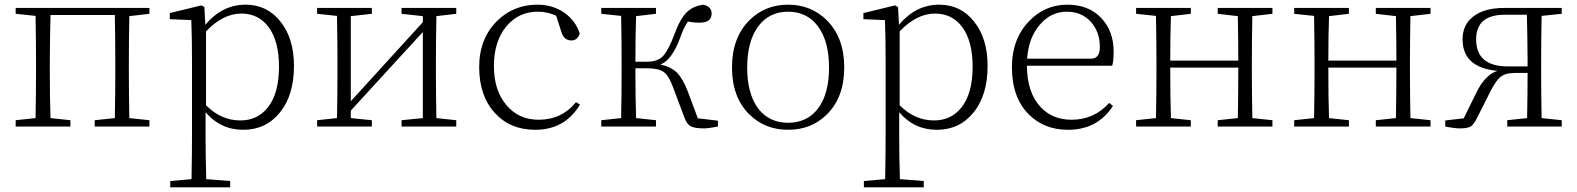

<svg xmlns="http://www.w3.org/2000/svg" viewBox="-20 -541 6744 821"><path d="M533 -472Q531 -362 531 -282V-226Q531 -146 533 -36L619 -27V0H385V-27L471 -36Q473 -146 473 -226V-282Q473 -367 471 -477H196Q195 -438 194 -380Q193 -327 193 -282V-226Q193 -119 196 -36L281 -27V0H47V-27L132 -36Q134 -146 134 -226V-282Q134 -363 132 -473L47 -482V-507H619V-482Z M861 -91Q925 -26 1008 -26Q1080 -26 1124 -80Q1173 -140 1173 -256Q1173 -366 1128 -426Q1085 -483 1012 -483Q934 -483 861 -407ZM858 -435Q930 -521 1030 -521Q1122 -521 1179 -449Q1237 -377 1237 -259Q1237 -134 1177 -60Q1117 14 1020 14Q923 14 859 -61V32Q859 136 862 225L964 233V260H708V233L799 225Q801 107 801 33V-278Q801 -380 798 -455L706 -459V-485L841 -518L854 -511Z M1846 -472Q1844 -364 1844 -282V-226Q1844 -146 1846 -36L1931 -27V0H1697V-27L1788 -36V-404L1480 -68V-36L1570 -27V0H1336V-27L1421 -36Q1423 -146 1423 -226V-282Q1423 -363 1421 -473L1336 -482V-507H1570V-482L1480 -472V-108L1788 -446V-472L1697 -482V-507H1931V-482Z M2460 -94Q2396 14 2268 14Q2161 14 2095 -59Q2029 -132 2029 -254Q2029 -375 2105 -451Q2176 -521 2278 -521Q2342 -521 2391 -488Q2440 -455 2459 -398Q2450 -368 2423 -368Q2392 -368 2381 -403L2358 -474Q2320 -491 2280 -491Q2197 -491 2145 -428Q2092 -364 2092 -258Q2092 -154 2146 -91Q2198 -29 2283 -29Q2382 -29 2443 -104Z M3050 -25V0Q3010 8 2990 8Q2949 8 2932 -2Q2916 -11 2906 -40L2858 -168Q2840 -218 2817 -234Q2795 -249 2747 -249H2697Q2697 -117 2700 -36L2785 -27V0H2551V-27L2636 -36Q2638 -146 2638 -226V-282Q2638 -363 2636 -473L2551 -482V-507H2785V-482L2700 -472Q2697 -393 2697 -277H2746Q2789 -277 2812 -298Q2836 -321 2863 -392Q2887 -459 2916 -488Q2943 -515 2987 -521Q3023 -513 3023 -483Q3023 -444 2971 -444Q2945 -444 2922 -449Q2904 -425 2889 -381Q2854 -285 2804 -265Q2848 -256 2874 -231Q2900 -205 2921 -150L2964 -35Z M3184 -52Q3110 -125 3110 -253Q3110 -380 3185 -455Q3252 -521 3350 -521Q3448 -521 3515 -455Q3590 -380 3590 -253Q3590 -124 3515 -51Q3449 14 3350 14Q3251 14 3184 -52ZM3478 -77Q3525 -140 3525 -252Q3525 -364 3478 -428Q3431 -491 3350 -491Q3269 -491 3222 -428Q3175 -364 3175 -252Q3175 -140 3222 -77Q3269 -16 3350 -16Q3431 -16 3478 -77Z M3827 -91Q3891 -26 3974 -26Q4046 -26 4090 -80Q4139 -140 4139 -256Q4139 -366 4094 -426Q4051 -483 3978 -483Q3900 -483 3827 -407ZM3824 -435Q3896 -521 3996 -521Q4088 -521 4145 -449Q4203 -377 4203 -259Q4203 -134 4143 -60Q4083 14 3986 14Q3889 14 3825 -61V32Q3825 136 3828 225L3930 233V260H3674V233L3765 225Q3767 107 3767 33V-278Q3767 -380 3764 -455L3672 -459V-485L3807 -518L3820 -511Z M4645 -290Q4683 -290 4683 -340Q4683 -403 4646 -446Q4606 -491 4542 -491Q4474 -491 4427 -436Q4378 -380 4372 -290ZM4371 -260Q4372 -145 4429 -84Q4480 -29 4562 -29Q4659 -29 4723 -101L4739 -88Q4673 14 4547 14Q4444 14 4378 -53Q4307 -125 4307 -254Q4307 -373 4379 -449Q4447 -521 4544 -521Q4635 -521 4689 -464Q4742 -408 4742 -320Q4742 -283 4736 -260Z M5335 -472Q5333 -362 5333 -282V-226Q5333 -146 5335 -36L5421 -27V0H5187V-27L5273 -36Q5275 -146 5275 -252H4984Q4984 -119 4987 -36L5072 -27V0H4838V-27L4923 -36Q4925 -146 4925 -226V-282Q4925 -363 4923 -473L4838 -482V-507H5072V-482L4987 -472Q4984 -393 4984 -282H5275Q5275 -366 5273 -472L5187 -482V-507H5421V-482Z M6011 -472Q6009 -362 6009 -282V-226Q6009 -146 6011 -36L6097 -27V0H5863V-27L5949 -36Q5951 -146 5951 -252H5660Q5660 -119 5663 -36L5748 -27V0H5514V-27L5599 -36Q5601 -146 5601 -226V-282Q5601 -363 5599 -473L5514 -482V-507H5748V-482L5663 -472Q5660 -393 5660 -282H5951Q5951 -366 5949 -472L5863 -482V-507H6097V-482Z M6512 -257V-282Q6512 -328 6511 -380Q6510 -439 6509 -478H6415Q6292 -478 6292 -373Q6292 -257 6428 -257ZM6572 -473Q6570 -363 6570 -282V-226Q6570 -146 6572 -36L6658 -27V0H6425V-27L6510 -36Q6512 -142 6512 -229H6457Q6417 -229 6396 -212Q6378 -198 6354 -152L6296 -37Q6282 -9 6270 -1Q6256 8 6224 8Q6200 8 6160 0V-26L6239 -35L6293 -145Q6330 -221 6383 -238Q6234 -252 6234 -373Q6234 -434 6278 -469Q6325 -507 6411 -507H6658V-482Z"/></svg>

Font: Source Han Serif SC ExtraLight
Style: Regular
Weight: 250
Designer: Ryoko NISHIZUKA  (kana & ideographs); Frank Grießhammer (Latin, Greek & Cyrillic); Wenlong ZHANG  (bopomofo); Sandoll Co
Foundry: Adobe Systems Incorporated
Version: Version 1.001 October 20, 2017